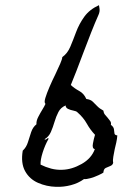

<svg xmlns="http://www.w3.org/2000/svg" viewBox="-20 -718 540 743"><path d="M434 -194Q433 -180 430 -166.5Q427 -153 424 -141Q421 -125 418.5 -111.5Q416 -98 418 -88Q416 -79 406.5 -75.5Q397 -72 389 -68Q381 -64 380 -50Q376 -47 361 -40Q346 -33 330 -28.5Q314 -24 305 -25Q283 -9 254.5 -1.5Q226 6 197 5Q160 4 127 -10.5Q94 -25 77 -56Q60 -87 68 -135Q82 -148 88 -167.5Q94 -187 100.5 -206.5Q107 -226 121 -237Q120 -250 128 -265.5Q136 -281 144 -294Q148 -300 151 -306Q154 -312 156 -316Q150 -321 155.5 -339Q161 -357 171.5 -381.5Q182 -406 194 -430Q205 -453 213 -471.5Q221 -490 221 -497Q241 -511 252 -537Q263 -563 274.5 -594Q286 -625 306 -653Q326 -681 363 -698Q363 -698 365 -685.5Q367 -673 361 -660Q348 -631 333 -593Q318 -555 303.5 -516.5Q289 -478 276 -444Q263 -410 254 -389Q268 -376 286.5 -366Q305 -356 314 -335Q330 -333 338.5 -325Q347 -317 356 -307.5Q365 -298 380 -290Q381 -281 386 -274.5Q391 -268 396 -263Q402 -256 406.5 -249.5Q411 -243 409 -235Q420 -227 421 -217.5Q422 -208 423 -201.5Q424 -195 434 -194ZM348 -196Q329 -216 316 -239.5Q303 -263 279 -284Q275 -288 264 -290Q253 -292 243.5 -296.5Q234 -301 234 -310Q215 -302 206 -284.5Q197 -267 191 -246.5Q185 -226 177 -207.5Q169 -189 152 -179Q156 -177 158.5 -178.5Q161 -180 163 -182Q167 -185 168 -181Q154 -156 145 -127.5Q136 -99 137 -81Q157 -71 178 -65.5Q199 -60 221 -61Q258 -62 296 -83.5Q334 -105 347 -141Q336 -143 339.5 -162Q343 -181 347 -194Q348 -195 348 -196Z"/></svg>

Font: Yuji Boku
Style: Regular
Weight: 400
Designer: Kataoka Yuji
Foundry: Kinuta Font Factory
Version: Version 3.002